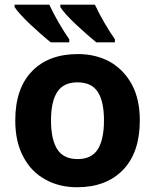

<svg xmlns="http://www.w3.org/2000/svg" viewBox="-20 -786 659 816"><path d="M574.2 -273.9Q574.2 -138.2 502.9 -64Q431.2 9.8 308.1 9.8Q231 9.8 172.4 -23.4Q112.8 -55.7 79.1 -119.6Q44.9 -183.1 44.9 -273.9Q44.9 -410.6 116.2 -483.4Q186.5 -556.2 311 -556.2Q387.2 -556.2 447.3 -523.4Q505.9 -489.7 540 -427.7Q574.2 -365.2 574.2 -273.9ZM196.8 -273.9Q196.8 -192.9 223.6 -151.4Q250 -109.9 310.1 -109.9Q369.1 -109.9 395.5 -151.4Q421.9 -193.4 421.9 -273.9Q421.9 -355.5 395.5 -395.5Q369.1 -436 309.1 -436Q250 -436 223.6 -395.5Q196.8 -355.5 196.8 -273.9ZM383.3 -766.1Q400.4 -729.5 423.3 -689.9Q450.7 -643.1 468.3 -619.1V-606H389.2Q372.1 -620.1 349.6 -639.6Q326.7 -659.7 303.7 -681.2Q283.7 -699.7 262.2 -723.1Q246.6 -740.2 236.3 -755.9V-766.1ZM189.5 -766.1Q206.5 -729.5 229.5 -689.9Q256.8 -643.1 274.4 -619.1V-606H195.3Q178.7 -620.1 155.8 -639.6Q132.8 -659.7 109.9 -681.2Q89.8 -699.7 68.4 -723.1Q51.3 -741.7 42 -755.9V-766.1Z"/></svg>

Font: Droid Sans Thai
Style: Bold
Weight: 700
Designer: Steve Matteson
Foundry: Ascender Corporation
Version: Version 1.00